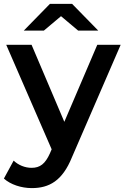

<svg xmlns="http://www.w3.org/2000/svg" viewBox="-37 -764 639 985"><path d="M188 -607 276 -681 364 -607H467L333 -744H219L85 -607ZM582 -534H462L293 -139L125 -534H-5L228 2L219 23C195 76 169 97 125 97C91 97 57 83 33 60L-17 152C17 183 73 201 126 201C215 201 283 164 332 43Z"/></svg>

Font: Talent
Style: Bold
Weight: 600
Designer: Mike Powis
Version: Version 1.001;hotconv 1.0.109;makeotfexe 2.5.65596